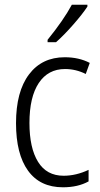

<svg xmlns="http://www.w3.org/2000/svg" viewBox="-20 -785 425 815"><path d="M48 -262Q48 -396 103 -469Q158 -542 255 -542Q315 -542 361 -518L344 -471Q302 -492 256 -492Q184 -492 144.5 -432.5Q105 -373 105 -263Q105 -157 141.5 -98Q178 -39 250 -39Q303 -39 356 -64V-15Q311 10 247 10Q150 10 99 -60.5Q48 -131 48 -262ZM351 -757Q330 -725 290.5 -680Q251 -635 218 -606H182V-616Q250 -700 285 -765H351Z"/></svg>

Font: Noto Sans Display Light Narrow
Style: Regular
Weight: 300
Width: 4
Designer: Monotype Design team
Foundry: Monotype Imaging Inc.
Version: Version 1.000